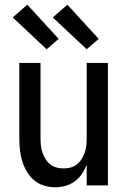

<svg xmlns="http://www.w3.org/2000/svg" viewBox="-20 -787 540 815"><path d="M214 8Q190 8 166 0.5Q142 -7 124 -22.5Q106 -38 93.5 -59.5Q81 -81 74 -104Q67 -127 64.5 -151.5Q62 -176 62 -200V-520H152V-200Q152 -185 153.5 -169.5Q155 -154 160 -140Q165 -126 173 -112.5Q181 -99 193 -89.5Q205 -80 220 -76Q235 -72 250 -72Q265 -72 280 -76Q295 -80 307 -89.5Q319 -99 327 -112.5Q335 -126 340 -140Q345 -154 346.5 -169.5Q348 -185 348 -200V-520H438V0H348V-88Q340 -67 327.5 -48.5Q315 -30 297 -17Q279 -4 257.5 2Q236 8 214 8ZM348 -578 204 -713 266 -767 399 -622ZM178 -578 34 -713 96 -767 229 -622Z"/></svg>

Font: Iosevka Term Medium
Style: Regular
Weight: 500
Monospace: yes
Designer: Belleve Invis
Foundry: Belleve Invis
Version: Version 26.3.1